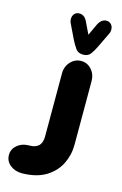

<svg xmlns="http://www.w3.org/2000/svg" viewBox="-220 -676 574 904"><g transform="rotate(15 67.0 -223.5)"><path d="M117 -536 144 -594Q159 -622 183 -622Q197 -622 206 -612Q215 -602 215 -587Q215 -578 212 -570L175 -493Q165 -472 153 -455.5Q141 -439 117 -439Q92 -439 80.5 -455.5Q69 -472 58 -493L21 -570Q18 -578 18 -587Q18 -602 27 -612Q36 -622 50 -622Q76 -622 89 -594ZM-11 175H-18Q-51 175 -74.5 156Q-98 137 -98 107Q-98 79 -76 60Q-54 41 -23 40H-20Q0 40 12.5 35Q25 30 31.5 22Q38 14 41 3.5Q44 -7 44 -19V-328Q44 -362 65.5 -385Q87 -408 117 -408Q147 -408 167.5 -385Q188 -362 188 -328V-19Q188 31 166.5 74.5Q145 118 101 145.5Q57 173 -11 175Z"/></g></svg>

Font: Beiruti Black
Style: Regular
Weight: 900
Designer: Arlette Boutros
Foundry: Boutros
Version: Version 1.41